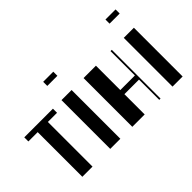

<svg xmlns="http://www.w3.org/2000/svg" viewBox="-103 -1186 1587 1587"><g transform="rotate(-45 690.5 -392.0)"><path d="M365 -570V-522H257.8V0H138.8V-522H30V-570Z M465 -570H583.2V0H465ZM465 -784H583.2V-736H465Z M723 0V-570H867.5V-285H1038V-570H1053V0H1038V-237H867.5V0Z M1193 -570H1311.2V0H1193ZM1193 -784H1311.2V-736H1193Z"/></g></svg>

Font: Facade Sud
Style: Regular
Weight: 100
Designer: Éléonore Fines
Foundry: Velvetyne Type Foundry
Version: Version 1.001;Glyphs 3.2 (3202)